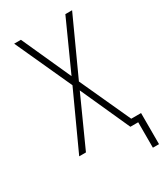

<svg xmlns="http://www.w3.org/2000/svg" viewBox="-219 -827 938 1085"><g transform="rotate(-30 250.0 -284.5)"><path d="M446 166V0H395L250 -321L105 0H61L229 -367L61 -735H105L250 -414L395 -735H439L271 -367L422 -37H486V166Z"/></g></svg>

Font: Iosevka SS18 Extralight
Style: Regular
Weight: 200
Monospace: yes
Designer: Belleve Invis
Foundry: Belleve Invis
Version: Version 25.1.1; ttfautohint (v1.8.4)